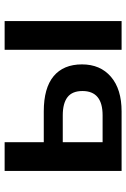

<svg xmlns="http://www.w3.org/2000/svg" viewBox="122 -667 545 829"><g transform="rotate(-90 394.5 -252.5)"><path d="M71 0V-505H195V-336H328Q429 -336 480 -293.5Q531 -251 531 -171Q531 -92 477.5 -46Q424 0 328 0ZM594 0V-505H718V0ZM195 -82H311Q416 -82 416 -169Q416 -213 389.5 -233.5Q363 -254 311 -254H195Z"/></g></svg>

Font: MulishBold
Style: Bold
Weight: 700
Designer: Vernon Adams
Foundry: Vernon Adams
Version: Version 3.602; ttfautohint (v1.8.3)